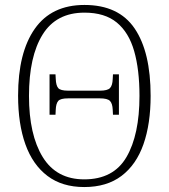

<svg xmlns="http://www.w3.org/2000/svg" viewBox="-20 -745 682 775"><path d="M320 10Q231 10 171.5 -35Q112 -80 82.5 -162.5Q53 -245 53 -359Q53 -533 120.5 -629Q188 -725 321 -725Q459 -725 523.5 -630Q588 -535 588 -358Q588 -245 559 -162.5Q530 -80 470.5 -35Q411 10 320 10ZM320 -21Q438 -21 490.5 -111Q543 -201 543 -358Q543 -464 521.5 -539Q500 -614 451.5 -654Q403 -694 321 -694Q207 -694 152 -605.5Q97 -517 97 -358Q97 -201 152.5 -111Q208 -21 320 -21ZM180 -282V-445H204L205 -427Q206 -400 215 -389.5Q224 -379 255 -379H383Q414 -379 424 -389.5Q434 -400 435 -426L436 -445H460V-282H436L435 -302Q434 -327 424 -337.5Q414 -348 383 -348H255Q224 -348 215 -337.5Q206 -327 205 -302L204 -282Z"/></svg>

Font: Noto Serif SemiCondensed ExtraLight
Style: Regular
Weight: 200
Width: 4
Designer: Monotype Design Team
Foundry: Monotype Imaging Inc.
Version: Version 2.014